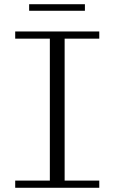

<svg xmlns="http://www.w3.org/2000/svg" viewBox="-20 -889 540 909"><path d="M52 0V-34H216V-706H52V-740H450V-706H286V-34H450V0ZM118 -838V-869H382V-838Z"/></svg>

Font: Xanh Mono
Style: Regular
Weight: 400
Monospace: yes
Designer: Lam Bao, Duy Dao
Foundry: Yellow Type Foundry
Version: Version 3.101; ttfautohint (v1.8.3)